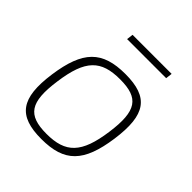

<svg xmlns="http://www.w3.org/2000/svg" viewBox="-181 -780 921 921"><g transform="rotate(45 279.5 -319.5)"><path d="M461 -651H196L192 -618H457ZM305 -494C148 -494 83 -427 57 -243C31 -57 82 12 240 12C396 12 461 -54 487 -238C513 -425 463 -494 305 -494ZM305 -458C432 -458 469 -407 446 -243C423 -77 369 -23 240 -23C112 -23 76 -75 99 -238C122 -406 176 -458 305 -458Z"/></g></svg>

Font: Exo 2 Extra Light
Style: Italic
Weight: 250
Italic angle: -8°
Designer: Natanael Gama
Version: Version 1.001;PS 001.001;hotconv 1.0.88;makeotf.lib2.5.64775